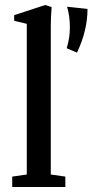

<svg xmlns="http://www.w3.org/2000/svg" viewBox="-20 -746 369 766"><path d="M28.8 0V-41.5L86.9 -49.8V-650.9L36.6 -663.1V-685.5L160.6 -726.1L186 -717.8Q182.6 -678.7 182.6 -640.6V-49.8L240.7 -41.5V0ZM246.1 -553.7Q258.8 -594.7 258.8 -636.7Q258.8 -682.1 247.6 -719.2L329.1 -710.4Q329.1 -624 287.1 -536.1Z"/></svg>

Font: Elstob 6pt Medium
Style: Regular
Weight: 500
Designer: Peter S. Baker
Version: Version 1.015